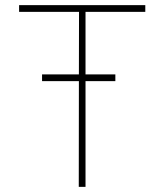

<svg xmlns="http://www.w3.org/2000/svg" viewBox="-20 -731 640 751"><path d="M431.2 -413.6H314.5V0H288.1L288.6 -413.6H144.5V-439.9H288.6L289.1 -684.6H54.7V-710.9H548.3V-684.6H314.5V-439.9H431.2Z"/></svg>

Font: Roboto Mono Thin
Style: Regular
Weight: 250
Designer: Google
Version: Version 2.000985; 2015; ttfautohint (v1.3)